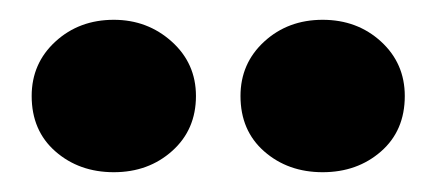

<svg xmlns="http://www.w3.org/2000/svg" viewBox="-20 -797 441 194"><path d="M12 -700Q12 -733 36 -755Q60 -777 95 -777Q129 -777 153.5 -755Q178 -733 178 -700Q178 -666 154 -644.5Q130 -623 95 -623Q60 -623 36 -644Q12 -665 12 -700ZM223 -700Q223 -733 247 -755Q271 -777 306 -777Q341 -777 365 -755Q389 -733 389 -700Q389 -665 365 -644Q341 -623 306 -623Q271 -623 247 -644Q223 -665 223 -700Z"/></svg>

Font: Open Sauce Two
Style: Bold
Weight: 700
Designer: Alfredo Marco Pradil
Foundry: Creative Sauce Fz LLC
Version: Version 1.477